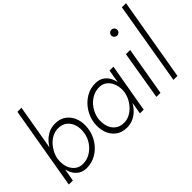

<svg xmlns="http://www.w3.org/2000/svg" viewBox="-82 -1238 1706 1706"><g transform="rotate(-45 771.5 -385.0)"><path d="M229 -780H178L44 0H95ZM517 -230Q526 -294 508 -348.5Q490 -403 447 -436.5Q404 -470 340 -470Q293 -470 254 -450Q215 -430 186 -396.5Q157 -363 137.5 -320Q118 -277 111 -230Q105 -186 110.5 -144Q116 -102 134 -67Q152 -32 184 -11Q216 10 262 10Q326 10 380.5 -22Q435 -54 471.5 -109Q508 -164 517 -230ZM465 -230Q458 -177 428 -133.5Q398 -90 354.5 -64.5Q311 -39 260 -40Q225 -41 199.5 -57Q174 -73 157.5 -100.5Q141 -128 135.5 -161.5Q130 -195 135 -230Q141 -268 159 -302Q177 -336 203 -363Q229 -390 261.5 -405.5Q294 -421 329 -421Q380 -421 413 -394.5Q446 -368 459.5 -324.5Q473 -281 465 -230Z M1016 -460 938 0H985L1065 -460ZM591 -230Q583 -166 601 -111.5Q619 -57 662 -24Q705 9 769 9Q815 9 854 -10.5Q893 -30 922.5 -64Q952 -98 971.5 -140.5Q991 -183 998 -230Q1004 -274 998.5 -316.5Q993 -359 975 -393.5Q957 -428 925 -449Q893 -470 847 -470Q783 -471 728.5 -438.5Q674 -406 637.5 -351.5Q601 -297 591 -230ZM643 -230Q652 -283 681.5 -327Q711 -371 754.5 -396.5Q798 -422 849 -421Q884 -420 909.5 -403.5Q935 -387 951 -359.5Q967 -332 973 -298.5Q979 -265 974 -230Q968 -193 950 -159Q932 -125 905.5 -98Q879 -71 847 -55.5Q815 -40 780 -40Q729 -40 696 -66.5Q663 -93 650 -136.5Q637 -180 643 -230Z M1247 -668Q1247 -653 1258 -642.5Q1269 -632 1284 -632Q1299 -632 1310 -642.5Q1321 -653 1321 -668Q1321 -684 1310 -694.5Q1299 -705 1284 -705Q1269 -705 1258 -694.5Q1247 -684 1247 -668ZM1222 -460 1145 0H1196L1275 -460Z M1491 -780 1359 0H1409L1543 -780Z"/></g></svg>

Font: Jost Light
Style: Italic
Weight: 300
Italic angle: -5°
Version: Version 3.710